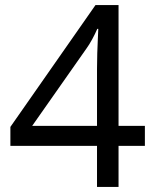

<svg xmlns="http://www.w3.org/2000/svg" viewBox="-20 -738 612 758"><path d="M552 -162H448V0H363V-162H21V-237L357 -718H448V-241H552ZM363 -466Q363 -501 364 -528Q365 -555 366 -578.5Q367 -602 368 -624H364Q356 -605 344 -583Q332 -561 321 -546L107 -241H363Z"/></svg>

Font: Noto Sans NKo Unjoined
Style: Regular
Weight: 400
Designer: Monotype Design Team
Foundry: Monotype Imaging Inc.
Version: Version 2.004